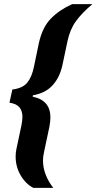

<svg xmlns="http://www.w3.org/2000/svg" viewBox="-20 -763 469 933"><path d="M56 -2Q56 -23 60 -40L84 -153Q89 -178 89 -195Q89 -224 74.5 -241.5Q60 -259 26 -264L40 -328Q90 -334 112.5 -361.5Q135 -389 145 -439L169 -554Q186 -631 228 -673.5Q270 -716 331 -743H429Q378 -700 349 -660Q320 -620 308 -563L283 -445Q270 -386 235 -348Q200 -310 140 -300L139 -293Q225 -276 225 -192Q225 -174 220 -147L195 -29Q189 -4 189 18Q189 53 202.5 87Q216 121 239 150H142Q104 130 80 88.5Q56 47 56 -2Z"/></svg>

Font: Saira Semi Condensed
Style: Bold Italic
Weight: 700
Width: 4
Italic angle: -12°
Designer: Hector Gatti with collaboration of the Omnibus-Type team
Foundry: Omnibus-Type
Version: Version 1.001; ttfautohint (v1.8)